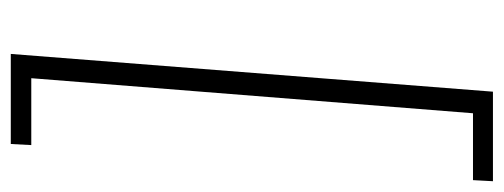

<svg xmlns="http://www.w3.org/2000/svg" viewBox="-309 -443 934 356"><g transform="rotate(90 158.0 -265.0)"><path d="M150 -712H316L314 -675H190L125 144H249L247 182H80Z"/></g></svg>

Font: Muli ExtraLight
Style: Italic
Weight: 275
Italic angle: -4.541°
Designer: Vernon Adams
Foundry: Vernon Adams
Version: Version 2.001